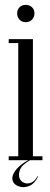

<svg xmlns="http://www.w3.org/2000/svg" viewBox="-20 -655 206 785"><path d="M54.6 -495H114.6V0H54.6ZM114.6 0V-16H153.6V0ZM15.6 0V-16H54.6V0ZM15.6 -479V-495H54.6V-479ZM50.1 -600.2Q50.1 -615.5 59.9 -625.3Q69.8 -635.1 85 -635.1Q100.9 -635.1 110.9 -625.3Q120.9 -615.5 120.9 -600.2Q120.9 -585 110.9 -574.7Q100.9 -564.4 85 -564.4Q69.8 -564.4 59.9 -574.7Q50.1 -585 50.1 -600.2ZM133.5 65.5 135.9 66.5Q122.1 95.2 101.6 104.3Q81.1 113.4 62.6 108.6Q44.1 103.9 35.8 92.5Q26.5 77.2 33 60.3Q39.5 43.4 56.6 27.2Q73.6 11 95.9 0H102.6Q67.5 20.2 60.7 41.6Q53.9 63 61.4 77.4Q67.5 88.5 80.4 93.1Q93.2 97.6 107.9 91.6Q122.5 85.6 133.5 65.5Z"/></svg>

Font: Emberly Black
Style: Regular
Weight: 900
Designer: Rajesh Rajput
Foundry: Rajesh Rajput
Version: Version 1.000